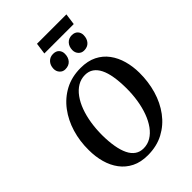

<svg xmlns="http://www.w3.org/2000/svg" viewBox="-311 -1208 1339 1339"><g transform="rotate(-45 358.5 -538.5)"><path d="M322 10Q253.5 10 203.5 -15Q153.5 -40 120.8 -83.8Q88 -127.5 72 -185Q56 -242.5 56 -307.5Q55 -395.5 79 -475.5Q103 -555.5 150 -618Q197 -680.5 265 -716.8Q333 -753 421 -753Q490.5 -753 540.5 -728Q590.5 -703 623 -659Q655.5 -615 671.2 -558.5Q687 -502 687.5 -439Q688 -350 664.5 -269.2Q641 -188.5 594.2 -125.8Q547.5 -63 479.2 -26.5Q411 10 322 10ZM335 -45Q375 -45 408.5 -65Q442 -85 468 -121.2Q494 -157.5 511.8 -205.8Q529.5 -254 538.5 -311.2Q547.5 -368.5 547 -430.5Q546.5 -494 538.2 -543.2Q530 -592.5 513 -626.8Q496 -661 470 -679Q444 -697 408 -697Q368 -697 334.5 -677Q301 -657 275 -621.2Q249 -585.5 231.2 -537.5Q213.5 -489.5 204.5 -433Q195.5 -376.5 195.5 -315.5Q196 -251 204.8 -200.8Q213.5 -150.5 230.5 -115.8Q247.5 -81 273.8 -63Q300 -45 335 -45ZM339 -821Q315 -821 298.8 -838.8Q282.5 -856.5 283 -882.5Q284 -916.5 303.8 -937.2Q323.5 -958 354 -958Q383.5 -958 398.8 -941Q414 -924 413.5 -899Q413 -864.5 393.8 -842.8Q374.5 -821 339 -821ZM524 -821Q499.5 -821 483.5 -838.8Q467.5 -856.5 468 -882.5Q469 -916.5 488.5 -937.2Q508 -958 538.5 -958Q567.5 -958 583 -941Q598.5 -924 598 -899Q597.5 -864.5 578.2 -842.8Q559 -821 524 -821ZM325 -1087H615L603.5 -1003H313.5Z"/></g></svg>

Font: Merriweather SemiBold
Style: Italic
Weight: 600
Italic angle: -7.8°
Version: Version 2.101